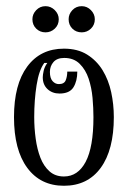

<svg xmlns="http://www.w3.org/2000/svg" viewBox="-20 -576 410 616"><path d="M345.2 -200.2Q345.2 -95.2 303.2 -37.6Q261.2 20 185.1 20Q109.9 20 67.4 -37.6Q24.9 -95.2 24.9 -200.2Q24.9 -305.2 67.4 -362.5Q109.9 -419.9 185.1 -419.9Q229 -419.9 259.5 -400.9Q290 -381.8 309.1 -350.8Q328.1 -319.8 336.7 -280.5Q345.2 -241.2 345.2 -200.2ZM279.8 -200.2Q279.8 -229 276.9 -262Q273.9 -294.9 264.4 -323.5Q254.9 -352.1 235.8 -371.1Q216.8 -390.1 186 -390.1Q163.1 -390.1 151.6 -377Q140.1 -363.8 140.1 -345.2Q140.1 -325.2 148.7 -315.7Q157.2 -306.2 168.9 -306.2Q186 -306.2 190.9 -318.6Q195.8 -331.1 195.8 -346.2H228Q228 -315.9 215.6 -295.9Q203.1 -275.9 170.9 -275.9Q147.9 -275.9 132.6 -290Q117.2 -304.2 117.2 -328.1Q117.2 -335.9 120.1 -348.9Q123 -361.8 131.8 -374H122.1Q105 -351.1 97.4 -303Q89.8 -254.9 89.8 -200.2Q89.8 -165 94.5 -131.1Q99.1 -97.2 109.6 -70.1Q120.1 -43 138.7 -26.4Q157.2 -9.8 185.1 -9.8Q230 -9.8 254.9 -56.9Q279.8 -104 279.8 -200.2ZM126 -556.2Q143.1 -556.2 155.8 -543.5Q168.5 -530.8 168.5 -514.2Q168.5 -496.1 155.8 -484.1Q143.1 -472.2 126 -472.2Q108.4 -472.2 96.2 -484.1Q84 -496.1 84 -514.2Q84 -530.8 96.2 -543.5Q108.4 -556.2 126 -556.2ZM242.2 -556.2Q259.3 -556.2 271.7 -543.5Q284.2 -530.8 284.2 -514.2Q284.2 -496.1 271.7 -484.1Q259.3 -472.2 242.2 -472.2Q224.1 -472.2 212.2 -484.1Q200.2 -496.1 200.2 -514.2Q200.2 -530.8 212.2 -543.5Q224.1 -556.2 242.2 -556.2Z"/></svg>

Font: Sevillana
Style: Regular
Weight: 400
Designer: Olga Umpeleva
Foundry: Brownfox
Version: Version 1.001